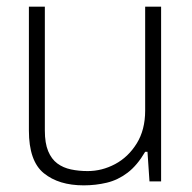

<svg xmlns="http://www.w3.org/2000/svg" viewBox="-20 -546 578 578"><path d="M232 12Q157 12 112 -24.5Q67 -61 67 -153V-526H115V-153Q115 -115 125 -91Q135 -67 152.5 -54Q170 -41 193.5 -36Q217 -31 244 -31Q287 -31 326.5 -52Q366 -73 391.5 -114Q417 -155 417 -213V-526H465V0H430L424 -89H417Q393 -48 364 -26Q335 -4 301.5 4Q268 12 232 12Z"/></svg>

Font: Archivo SemiBold Thin
Style: Regular
Weight: 250
Version: Version 2.001